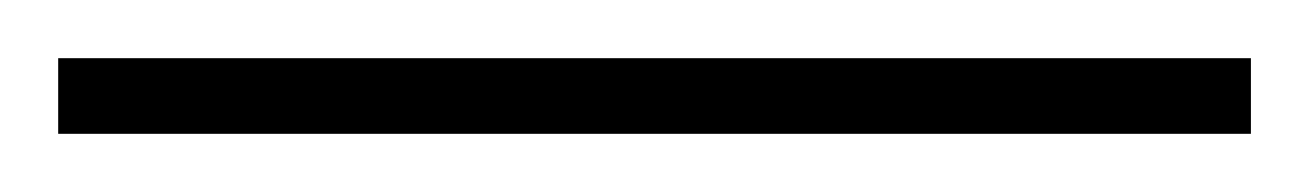

<svg xmlns="http://www.w3.org/2000/svg" viewBox="-20 78 450 66"><path d="M0 98H410V124H0Z"/></svg>

Font: Newsreader Display ExtraLight
Style: Regular
Weight: 275
Designer: Hugues Gentile
Foundry: Production Type
Version: Version 1.002